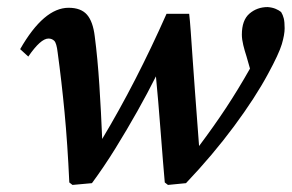

<svg xmlns="http://www.w3.org/2000/svg" viewBox="-20 -515 825 543"><path d="M176 1Q171 -109 162.5 -198Q154 -287 143 -367Q140 -393 133.5 -399.5Q127 -406 117 -406Q95 -406 60 -355L37 -376Q104 -493 174 -493Q209 -493 226 -473.5Q243 -454 248 -412Q256 -351 261 -274Q266 -197 269 -122Q317 -202 362.5 -290.5Q408 -379 451 -476H515Q517 -460 519.5 -425Q522 -390 525 -346Q528 -302 531.5 -255.5Q535 -209 538 -168.5Q541 -128 543 -102Q585 -158 619 -209.5Q653 -261 687 -321L677 -356Q672 -371 668 -387.5Q664 -404 664 -417Q664 -458 685.5 -476.5Q707 -495 737 -495Q750 -494 759.5 -490Q769 -486 775 -481Q780 -473 782.5 -463Q785 -453 785 -435Q785 -417 777 -390Q769 -363 738 -306Q702 -239 642 -158Q582 -77 506 3L455 8L446 1Q444 -20 441 -58Q438 -96 434.5 -140.5Q431 -185 427.5 -227.5Q424 -270 421 -299Q398 -253 368.5 -200.5Q339 -148 306.5 -95.5Q274 -43 240 3L185 8Z"/></svg>

Font: Source Serif Pro SemiBold
Style: Italic
Weight: 600
Italic angle: -12°
Designer: Frank Grießhammer
Foundry: Adobe Systems Incorporated
Version: Version 3.001;hotconv 1.0.111;makeotfexe 2.5.65597